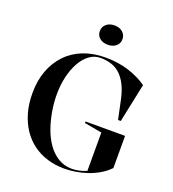

<svg xmlns="http://www.w3.org/2000/svg" viewBox="-165 -1055 1078 1195"><g transform="rotate(20 374.5 -457.5)"><path d="M422 -296V-306H684V-93Q656 -64 621 -43.5Q586 -23 547.5 -10Q509 3 470.5 9Q432 15 397 15Q337 15 284.5 -1Q232 -17 189 -48.5Q146 -80 115.5 -125.5Q85 -171 68 -229.5Q51 -288 51 -360Q51 -443 76 -509.5Q101 -576 147 -624Q193 -672 258 -697.5Q323 -723 405 -723Q448 -723 487.5 -717Q527 -711 562 -699.5Q597 -688 627 -673Q657 -658 681 -641L627 -384H609L583 -507Q571 -564 551.5 -602.5Q532 -641 506 -665Q480 -689 447 -699.5Q414 -710 376 -710Q335 -710 302 -685.5Q269 -661 245.5 -619Q222 -577 209 -521.5Q196 -466 196 -403Q196 -350 205.5 -293.5Q215 -237 233.5 -184.5Q252 -132 281.5 -90.5Q311 -49 351 -24.5Q391 0 442 0Q463 0 487.5 -5Q512 -10 538 -21V-275ZM388 -930Q421 -930 442 -912Q463 -894 463 -865Q463 -837 442 -819.5Q421 -802 388 -802Q355 -802 334 -819.5Q313 -837 313 -865Q313 -894 334 -912Q355 -930 388 -930Z"/></g></svg>

Font: Kalnia Medium
Style: Regular
Weight: 500
Designer: Frida Medrano
Foundry: Frida Medrano
Version: Version 1.105